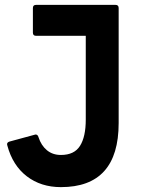

<svg xmlns="http://www.w3.org/2000/svg" viewBox="-20 -754 582 788"><path d="M10 -157 9 -162Q9 -170 19 -173L122 -201L126 -202Q135 -202 138 -191Q149 -157 172.5 -137.5Q196 -118 230 -118Q285 -118 308.5 -155.5Q332 -193 332 -263V-607H128Q115 -607 115 -620V-721Q115 -734 128 -734H454Q467 -734 467 -721V-249Q467 14 230 14Q148 14 90 -30.5Q32 -75 10 -157Z"/></svg>

Font: LINE Seed Sans KR Bold
Style: Regular
Weight: 700
Designer: LINE BX Design & Sandoll Inc & Dalton Maag Ltd
Foundry: Sandoll Inc.
Version: Version 1.000